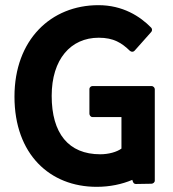

<svg xmlns="http://www.w3.org/2000/svg" viewBox="-20 -699 668 743"><path d="M506 13 566 12C572 12 579 7 579 0V-354C579 -359 574 -366 566 -366H338C333 -366 326 -362 326 -354V-259C326 -254 330 -246 338 -246H450V-124C432 -111 401 -102 368 -102C245 -102 180 -183 180 -328C180 -470 254 -553 362 -553C420 -553 451 -533 483 -502C489 -497 497 -498 501 -503L565 -575C569 -579 570 -587 565 -592C522 -636 455 -679 361 -679C177 -679 36 -545 36 -325C36 -102 173 24 354 24C405 24 452 14 492 -3C494 4 496 13 506 13Z"/></svg>

Font: Falling Sky
Style: Bd
Weight: 700
Designer: Paul D. Hunt
Foundry: Adobe Systems Incorporated
Version: Version 1.02